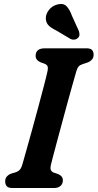

<svg xmlns="http://www.w3.org/2000/svg" viewBox="-20 -942 489 962"><path d="M235 -116Q231 -98 235 -89.5Q239 -81 250 -77L271 -70Q295.5 -59 295 -38.5Q295 -21 283.2 -10.5Q271.5 0 251.5 0H43Q21 0 13.5 -9.2Q6 -18.5 6 -33Q5.5 -47.5 14 -57.2Q22.5 -67 35.5 -72L56 -78Q70.5 -82.5 78.8 -91.2Q87 -100 92.5 -119.5Q99 -143 112 -188.5Q125 -234 140.5 -290.5Q156 -347 171.5 -404.5Q187 -462 199.5 -509.8Q212 -557.5 218 -585Q221.5 -600 218.5 -609Q215.5 -618 202.5 -623L183 -630Q158.5 -641 158.5 -662Q158.5 -700 205 -700H412.5Q434 -700 441.5 -691.2Q449 -682.5 449 -668Q449 -653 440.2 -643.2Q431.5 -633.5 418 -628.5L395 -621Q381 -616.5 374 -608.8Q367 -601 362 -583.5Q355 -559.5 343.8 -519.5Q332.5 -479.5 319.2 -431Q306 -382.5 292.5 -332.5Q279 -282.5 267 -238Q255 -193.5 246.5 -161Q238 -128.5 235 -116ZM340.5 -863 375 -787Q378 -777.5 378.2 -768.5Q378.5 -759.5 370 -751.5Q362.5 -744.5 352.2 -743.5Q342 -742.5 334 -746.5L260.5 -790Q234.5 -802.5 222.2 -816Q210 -829.5 209.5 -850.5Q209.5 -872 225.2 -892.2Q241 -912.5 267 -919.5Q297.5 -927.5 313.5 -910.8Q329.5 -894 340.5 -863Z"/></svg>

Font: Fraunces 72pt SuperSoft SemiBold
Style: Italic
Weight: 600
Italic angle: -16°
Version: Version 1.000;[b76b70a41]